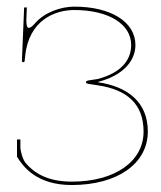

<svg xmlns="http://www.w3.org/2000/svg" viewBox="-20 -542 475 565"><path d="M198.5 -522.5C160 -522.5 111.5 -506 84 -474.5C75.5 -464.5 69 -460 65 -460C59.5 -460 57.5 -467.5 57.5 -483C57.5 -488 58 -498 59 -520H51L44.5 -362.5C44.5 -360.5 46 -359 48.5 -359C51 -359 52.5 -360.5 52.5 -362.5L54 -377C65 -484 143 -512.5 198.5 -512.5C299 -512.5 366 -471.5 366 -409.5C366 -366.5 338 -328 267.5 -309.5L241.5 -305.5C236 -304.5 233 -303 233 -301V-299.5C233 -297.5 236 -296 241.5 -295L267.5 -291C353 -278.5 402.5 -236.5 402.5 -155C402.5 -66.5 318 -7.5 191 -7.5C116.5 -7.5 79 -35.5 56.5 -61C46.5 -72.5 40 -98 40 -109V-131.5H30V-82C30 -81.5 30 -80.5 30.5 -80C48 -52 87.5 2.5 191 2.5C325.5 2.5 415 -60.5 415 -155C415 -241 356.5 -287 268.5 -300V-301C341 -319.5 378.5 -362 378.5 -409.5C378.5 -477.5 306.5 -522.5 198.5 -522.5Z"/></svg>

Font: Znikomit
Style: Regular
Weight: 100
Designer: gluk
Foundry: gluk
Version: Version 0.55